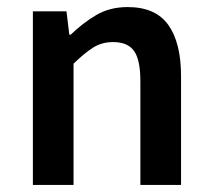

<svg xmlns="http://www.w3.org/2000/svg" viewBox="-20 -523 600 543"><path d="M73 0V-491H168L176 -425H180Q213 -457 251.5 -480Q290 -503 341 -503Q420 -503 456 -452.5Q492 -402 492 -308V0H377V-293Q377 -354 359 -379Q341 -404 300 -404Q268 -404 243.5 -388.5Q219 -373 188 -343V0Z"/></svg>

Font: Processing Sans Pro Semibold
Style: Regular
Weight: 600
Designer: Paul D. Hunt
Foundry: Adobe Systems Incorporated
Version: Version 2.020;PS 2.000;hotconv 1.0.86;makeotf.lib2.5.63406